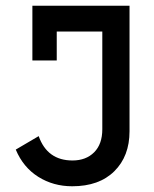

<svg xmlns="http://www.w3.org/2000/svg" viewBox="-20 -640 537 670"><path d="M93 -620H432V-182Q432 -95 379 -42.5Q326 10 232 10Q166 10 113.5 -23Q61 -56 35 -118L115 -165Q145 -80 233 -80Q280 -80 308.5 -108.5Q337 -137 337 -189V-530H178V-429H93Z"/></svg>

Font: Gulax
Style: Regular
Weight: 400
Designer: Morgan Gilbert
Foundry: VTF
Version: Version 1.001;hotconv 1.0.109;makeotfexe 2.5.65596